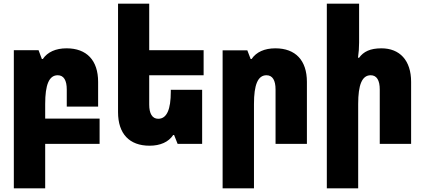

<svg xmlns="http://www.w3.org/2000/svg" viewBox="-20 -780 2302 1041"><path d="M55 241H225V0H520V-137H225V-216C225 -321 246 -372 293 -372C326 -372 342 -344 342 -295V-202H512V-336C512 -453 450 -518 341 -518C282 -518 238 -498 212 -460H207L189 -508H55Z M1076 -293H906V-282C906 -188 885 -136 838 -136C805 -136 789 -165 789 -213V-372H1084V-508H789V-760H620V-172C620 -55 681 10 791 10C849 10 894 -10 919 -48H924L943 0H1076Z M1187 241H1357V-216C1357 -321 1378 -372 1425 -372C1458 -372 1474 -344 1474 -295V0H1644V-336C1644 -453 1582 -518 1473 -518C1414 -518 1370 -498 1344 -460H1339L1321 -507H1187Z M1927 -760H1752V241H1922V-216C1922 -321 1943 -372 1990 -372C2023 -372 2039 -344 2039 -295V0H2209V-336C2209 -453 2147 -518 2048 -518C1987 -518 1951 -500 1927 -467H1921C1925 -494 1927 -522 1927 -549Z"/></svg>

Font: Noto Sans Armenian Condensed Black
Style: Regular
Weight: 900
Width: 3
Designer: Monotype Design Team
Foundry: Monotype Imaging Inc.
Version: Version 2.008